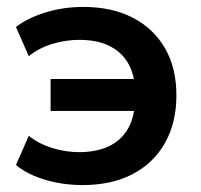

<svg xmlns="http://www.w3.org/2000/svg" viewBox="-20 -524 580 554"><path d="M218 10Q180 10 144 3Q108 -4 77.5 -17Q47 -30 26 -48L63 -132Q92 -109 130.5 -97Q169 -85 208 -85Q256 -85 291 -100.5Q326 -116 346.5 -148Q367 -180 369 -228L379 -204H126V-296H379L369 -274Q366 -316 347 -346Q328 -376 293.5 -392.5Q259 -409 208 -409Q170 -409 131.5 -397.5Q93 -386 63 -362L26 -446Q59 -472 111 -488Q163 -504 220 -504Q303 -504 363 -473Q423 -442 456 -385Q489 -328 489 -249Q489 -170 456 -111.5Q423 -53 362.5 -21.5Q302 10 218 10Z"/></svg>

Font: Nunito Sans 10pt
Style: Bold
Weight: 700
Designer: Vernon Adams
Foundry: Vernon Adams
Version: Version 3.101;gftools[0.9.27]